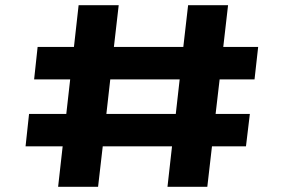

<svg xmlns="http://www.w3.org/2000/svg" viewBox="-20 -720 1140 740"><path d="M78.5 -156 92 -281H235.5L250.5 -414H111.5L125 -539H265L283 -700H437.5L419 -539H686.5L705 -700H859L840.5 -539H975L961 -414H826.5L811 -281H943L928 -156H797L779 0H625.5L643 -156H376L358 0H204L221.5 -156ZM390 -281H657.5L672.5 -414H405Z"/></svg>

Font: Trispace SemiExpanded
Style: Bold
Weight: 700
Width: 6
Designer: Tyler Finck
Foundry: Etcetera Type Company
Version: Version 1.210; ttfautohint (v1.8.3)